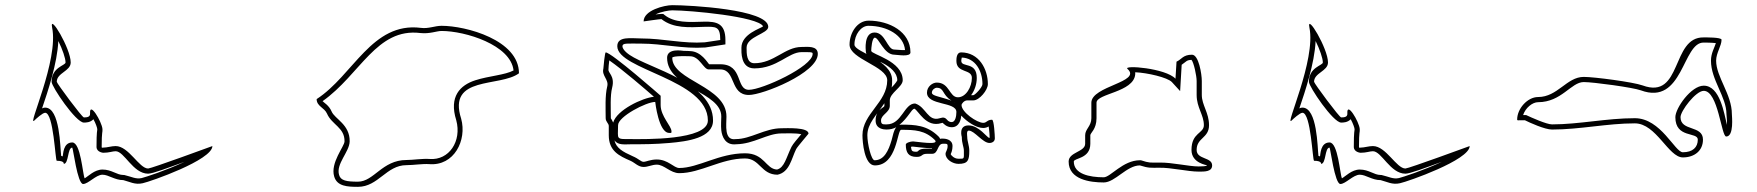

<svg xmlns="http://www.w3.org/2000/svg" viewBox="-20 -794 6807 744"><path d="M182 -687C208 -561 84 -299 113 -327C119 -333 145 -357 155 -357C188 -357 194 -171 200 -171C231 -171 227 -159 227 -159C247 -159 241 -222 260 -222C263 -222 280 -81 302 -81C322 -81 352 -117 377 -117C401 -117 424 -96 458 -96C482 -90 503 -77 533 -84C562 -90 803 -174 803 -228C803 -228 566 -141 554 -141C519 -141 479 -228 428 -228C412 -228 395 -222 380 -222C376 -222 374 -220 374 -225C374 -287 378 -280 377 -294C375 -322 326 -404 329 -354C330 -340 316 -339 305 -339C298 -339 200 -471 200 -477C200 -512 254 -518 254 -552C254 -606 170 -746 182 -687ZM206 -635C222 -603 234 -568 234 -552C234 -540 180 -534 180 -477C180 -458 274 -319 305 -319C312 -319 330 -319 342 -332C351 -316 357 -298 357 -293C357 -286 354 -287 354 -225C354 -204 380 -202 380 -202C403 -202 416 -208 428 -208C462 -208 495 -121 554 -121C572 -121 632 -144 695 -167C625 -134 542 -107 529 -104C506 -99 491 -109 461 -116H458C432 -116 413 -137 377 -137C346 -137 321 -110 308 -103C300 -120 293 -242 260 -242C224 -242 225 -195 223 -188C220 -189 218 -190 217 -190C213 -221 213 -377 155 -377C150 -377 145 -375 143 -374C165 -439 202 -548 206 -635Z M1275 -110C1286 -72 1326 -70 1367 -70C1446 -70 1477 -154 1555 -154C1583 -154 1618 -160 1643 -158C1740 -150 1790 -251 1767 -334C1713 -502 1917 -455 1991 -510C1991 -639 1786 -694 1691 -694C1665 -694 1640 -682 1611 -686C1421 -710 1349 -502 1207 -410C1207 -382 1237 -377 1247 -354C1266 -310 1316 -300 1315 -246C1315 -227 1259 -163 1275 -110ZM1294 -116C1281 -159 1334 -205 1335 -246C1336 -312 1277 -333 1265 -362C1255 -386 1234 -397 1230 -402C1376 -505 1439 -687 1609 -666C1645 -662 1672 -674 1691 -674C1783 -674 1959 -620 1970 -521C1936 -503 1875 -500 1822 -483C1763 -464 1719 -420 1748 -328C1770 -247 1720 -172 1645 -178C1616 -180 1581 -174 1555 -174C1461 -174 1429 -90 1367 -90C1323 -90 1300 -94 1294 -116Z M2711 -630C2628 -624 2551 -645 2465 -645C2426 -645 2372 -655 2372 -615C2372 -523 2723 -487 2723 -327C2723 -249 2471 -255 2429 -255C2364 -255 2375 -252 2375 -309C2375 -342 2484 -399 2519 -399C2519 -399 2532 -279 2573 -279C2581 -279 2582 -277 2582 -285C2582 -306 2540 -343 2540 -387V-423C2540 -423 2349 -591 2327 -591C2324 -591 2318 -534 2318 -528C2311 -500 2340 -486 2333 -459C2324 -423 2327 -372 2327 -336C2327 -322 2339 -316 2339 -306V-270C2339 -209 2379 -190 2423 -171C2441 -163 2453 -147 2474 -147C2491 -147 2507 -156 2525 -156C2554 -156 2578 -123 2612 -123C2695 -123 2774 -180 2867 -180C2925 -180 2929 -117 2993 -117C3040 -127 3047 -180 3065 -216C3070 -226 3113 -275 3113 -276C3113 -302 3026 -297 3008 -297C2944 -297 2889 -255 2831 -255C2785 -248 2795 -310 2795 -342C2796 -460 2585 -481 2585 -570C2585 -579 2654 -576 2654 -576C2691 -576 2706 -525 2726 -525H2771C2833 -525 2807 -426 2882 -426C2935 -426 3149 -511 3149 -585C3149 -618 3109 -612 3086 -612C3021 -612 2980 -549 2903 -549C2873 -549 2873 -586 2873 -609C2873 -653 2957 -663 2957 -690C2957 -758 2651 -774 2585 -774C2554 -774 2474 -754 2474 -711C2474 -711 2536 -720 2543 -720C2590 -683 2651 -688 2708 -690C2755 -691 2771 -692 2771 -639ZM2356 -319C2349 -335 2347 -334 2347 -336C2347 -373 2344 -423 2352 -454C2364 -501 2334 -512 2338 -526V-528C2338 -531 2339 -547 2341 -560C2394 -523 2481 -448 2514 -419C2470 -415 2370 -368 2356 -319ZM2361 -250C2376 -230 2400 -235 2429 -235C2475 -235 2516 -235 2574 -240C2643 -246 2743 -259 2743 -327C2743 -474 2498 -528 2420 -581C2398 -596 2392 -608 2392 -615C2392 -628 2411 -625 2465 -625C2548 -625 2626 -604 2713 -610L2791 -622V-639C2791 -704 2756 -711 2708 -710C2649 -708 2594 -705 2555 -736L2550 -740H2543C2538 -740 2529 -739 2520 -738C2542 -749 2572 -754 2585 -754C2653 -754 2917 -730 2937 -692C2929 -684 2853 -663 2853 -609C2853 -594 2849 -529 2903 -529C2992 -529 3035 -592 3086 -592H3106C3129 -592 3129 -590 3129 -585C3129 -536 2933 -446 2882 -446C2830 -446 2861 -545 2771 -545H2728C2722 -550 2698 -595 2654 -596C2654 -596 2642 -597 2629 -597C2625 -597 2565 -609 2565 -570C2565 -453 2776 -438 2775 -342C2775 -329 2773 -309 2775 -289C2778 -264 2791 -230 2833 -235C2901 -236 2953 -277 3008 -277C3021 -277 3062 -279 3085 -274C3071 -257 3053 -237 3047 -225C3026 -182 3020 -145 2991 -137C2947 -139 2943 -200 2867 -200C2766 -200 2686 -143 2612 -143C2591 -143 2569 -176 2525 -176C2500 -176 2484 -167 2474 -167C2463 -167 2457 -178 2431 -189C2393 -206 2368 -220 2361 -250Z M3602 -252C3625 -229 3529 -246 3518 -246C3507 -246 3490 -240 3490 -234C3490 -203 3500 -186 3532 -186C3556 -186 3549 -198 3572 -198H3592C3617 -198 3611 -237 3634 -237C3648 -237 3652 -238 3652 -228C3652 -213 3644 -206 3644 -198C3644 -176 3672 -159 3694 -159C3731 -159 3736 -173 3736 -210C3736 -230 3728 -246 3728 -264C3728 -268 3724 -288 3734 -288C3756 -288 3788 -240 3814 -240C3825 -240 3835 -246 3835 -258C3835 -267 3832 -330 3824 -330C3805 -330 3804 -318 3790 -318C3766 -318 3706 -359 3706 -387C3706 -392 3716 -405 3728 -405H3752C3775 -405 3808 -445 3808 -468C3808 -527 3773 -591 3704 -591C3687 -591 3686 -568 3686 -558C3686 -509 3746 -528 3746 -492C3746 -457 3723 -417 3692 -417C3658 -417 3660 -474 3610 -474C3594 -474 3572 -459 3572 -435C3572 -384 3686 -401 3686 -360C3686 -344 3682 -321 3668 -321C3645 -321 3652 -346 3622 -336C3575 -321 3569 -380 3526 -393C3483 -393 3475 -312 3416 -312C3402 -312 3394 -311 3394 -327C3394 -350 3428 -358 3428 -384V-405C3428 -434 3478 -457 3478 -483C3478 -559 3356 -583 3356 -597C3356 -606 3359 -648 3370 -648C3386 -648 3405 -582 3446 -582C3457 -582 3508 -572 3508 -591C3508 -671 3426 -714 3346 -714C3302 -714 3272 -667 3272 -621C3272 -565 3418 -537 3418 -483C3418 -397 3322 -354 3322 -270C3322 -245 3329 -153 3370 -153C3457 -153 3456 -291 3472 -291C3526 -291 3564 -289 3602 -252ZM3681 -398C3679 -398 3681 -398 3679 -399ZM3623 -256C3621 -261 3619 -263 3616 -266C3572 -309 3526 -311 3472 -311C3470 -311 3467 -310 3465 -310C3500 -339 3511 -370 3523 -373C3539 -366 3568 -298 3628 -317C3631 -318 3632 -318 3633 -318C3636 -315 3648 -301 3668 -301C3699 -301 3704 -335 3705 -346C3727 -322 3763 -298 3790 -298C3800 -298 3808 -302 3811 -304C3814 -286 3815 -267 3815 -260H3813C3805 -260 3774 -308 3733 -308C3693 -308 3707 -263 3707 -263C3707 -238 3715 -225 3715 -210C3715 -176 3718 -179 3693 -179C3678 -179 3665 -192 3664 -197C3666 -201 3671 -212 3671 -228C3671 -255 3641 -257 3633 -257C3630 -257 3626 -257 3623 -256ZM3369 -668C3326 -668 3335 -597 3335 -597C3335 -565 3381 -560 3398 -551C3431 -534 3457 -512 3457 -483C3457 -482 3451 -471 3435 -455C3437 -464 3437 -474 3437 -483C3437 -563 3291 -591 3291 -621C3291 -661 3317 -694 3345 -694C3418 -694 3482 -657 3487 -600C3474 -599 3456 -602 3445 -602C3418 -602 3411 -668 3369 -668ZM3407 -394V-384C3407 -376 3373 -371 3373 -327C3373 -294 3405 -292 3415 -292C3429 -292 3442 -295 3453 -301C3442 -287 3441 -271 3435 -251C3423 -210 3406 -173 3369 -173C3356 -173 3341 -237 3341 -270C3341 -315 3376 -347 3407 -394ZM3667 -404C3620 -421 3591 -422 3591 -435C3591 -446 3603 -454 3609 -454C3640 -454 3629 -428 3667 -404ZM3743 -425C3757 -444 3765 -468 3765 -492C3765 -557 3705 -531 3705 -558C3705 -562 3706 -568 3707 -571C3759 -569 3787 -520 3787 -468C3787 -456 3758 -425 3751 -425ZM3592 -220C3591 -219 3591 -218 3591 -218H3571C3534 -218 3542 -206 3531 -206C3513 -206 3512 -210 3510 -225C3513 -226 3516 -226 3517 -226C3524 -226 3566 -219 3592 -220Z M4535 -489C4497 -530 4331 -543 4349 -527C4406 -476 4209 -461 4209 -396V-336C4209 -305 4185 -294 4185 -270V-237C4185 -205 4121 -205 4121 -168C4121 -98 4204 -87 4257 -87C4301 -87 4346 -153 4397 -153C4432 -142 4438 -144 4473 -144C4517 -145 4583 -129 4625 -129C4647 -129 4677 -128 4677 -153C4677 -186 4617 -175 4617 -213C4617 -261 4665 -258 4665 -309C4665 -357 4637 -387 4637 -426V-480C4637 -507 4625 -582 4599 -582C4564 -582 4559 -564 4539 -555ZM4657 -153C4657 -150 4638 -149 4625 -149C4586 -149 4521 -165 4473 -164C4435 -164 4435 -162 4401 -173H4397C4331 -173 4283 -107 4257 -107C4201 -107 4141 -120 4141 -168C4141 -182 4205 -178 4205 -237V-270C4205 -279 4229 -293 4229 -336V-396C4229 -432 4373 -436 4379 -506V-514C4426 -512 4504 -494 4521 -476L4553 -441L4559 -543C4578 -556 4577 -561 4597 -562C4606 -552 4617 -500 4617 -480V-426C4617 -377 4645 -349 4645 -309C4645 -276 4597 -281 4597 -213C4597 -161 4657 -155 4657 -153Z M5054 -687C5080 -561 4956 -299 4985 -327C4991 -333 5017 -357 5027 -357C5060 -357 5066 -171 5072 -171C5103 -171 5099 -159 5099 -159C5119 -159 5113 -222 5132 -222C5135 -222 5152 -81 5174 -81C5194 -81 5224 -117 5249 -117C5273 -117 5296 -96 5330 -96C5354 -90 5375 -77 5405 -84C5434 -90 5675 -174 5675 -228C5675 -228 5438 -141 5426 -141C5391 -141 5351 -228 5300 -228C5284 -228 5267 -222 5252 -222C5248 -222 5246 -220 5246 -225C5246 -287 5250 -280 5249 -294C5247 -322 5198 -404 5201 -354C5202 -340 5188 -339 5177 -339C5170 -339 5072 -471 5072 -477C5072 -512 5126 -518 5126 -552C5126 -606 5042 -746 5054 -687ZM5078 -635C5094 -603 5106 -568 5106 -552C5106 -540 5052 -534 5052 -477C5052 -458 5146 -319 5177 -319C5184 -319 5202 -319 5214 -332C5223 -316 5229 -298 5229 -293C5229 -286 5226 -287 5226 -225C5226 -204 5252 -202 5252 -202C5275 -202 5288 -208 5300 -208C5334 -208 5367 -121 5426 -121C5444 -121 5504 -144 5567 -167C5497 -134 5414 -107 5401 -104C5378 -99 5363 -109 5333 -116H5330C5304 -116 5285 -137 5249 -137C5218 -137 5193 -110 5180 -103C5172 -120 5165 -242 5132 -242C5096 -242 5097 -195 5095 -188C5092 -189 5090 -190 5089 -190C5085 -221 5085 -377 5027 -377C5022 -377 5017 -375 5015 -374C5037 -439 5074 -548 5078 -635Z M5889 -328C5907 -319 5966 -292 5994 -292C6102 -292 6208 -316 6315 -316C6398 -316 6445 -184 6501 -184C6546 -184 6579 -210 6579 -253C6579 -310 6492 -284 6492 -340C6492 -364 6551 -442 6582 -442C6638 -442 6650 -265 6669 -265C6700 -265 6691 -345 6691 -352C6691 -428 6630 -496 6630 -559C6630 -589 6651 -616 6651 -640C6651 -650 6587 -649 6582 -649C6455 -652 6500 -406 6345 -463C6309 -476 6158 -496 6117 -496C6051 -496 6016 -418 5940 -418C5899 -418 5859 -373 5859 -331C5859 -326 5865 -328 5868 -328ZM5894 -348H5882C5891 -376 5918 -398 5940 -398C6031 -398 6068 -476 6117 -476C6154 -476 6308 -455 6338 -444C6503 -383 6499 -631 6582 -629C6586 -629 6612 -629 6629 -627C6624 -610 6610 -588 6610 -559C6610 -484 6670 -419 6670 -352C6670 -346 6673 -326 6672 -310C6661 -354 6645 -462 6582 -462C6533 -462 6472 -375 6472 -340C6472 -257 6559 -284 6559 -253C6559 -223 6539 -204 6501 -204C6470 -204 6416 -336 6315 -336C6205 -336 6099 -312 5994 -312C5973 -312 5913 -339 5894 -348Z"/></svg>

Font: CISF Camouflage Kit
Style: OuLn
Weight: 400
Designer: Robert Jablonski, Jasper
Foundry: Cannot Into Space Fonts
Version: Version 1.27